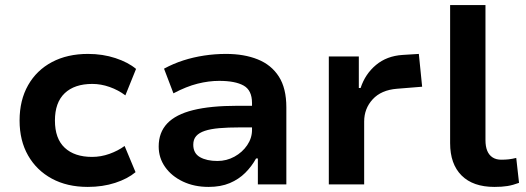

<svg xmlns="http://www.w3.org/2000/svg" viewBox="-20 -725 2069 755"><path d="M325 10Q244 10 184 -22.5Q124 -55 90.5 -113.5Q57 -172 57 -251Q57 -331 90.5 -390Q124 -449 184.5 -481Q245 -513 326 -513Q384 -513 434 -496.5Q484 -480 515 -454L473 -350Q445 -371 411 -383Q377 -395 343 -395Q273 -395 234.5 -358.5Q196 -322 196 -251Q196 -180 234.5 -144Q273 -108 342 -108Q377 -108 410.5 -120Q444 -132 470 -151L513 -48Q482 -22 433 -6Q384 10 325 10Z M800 10Q744 10 699.5 -11Q655 -32 629.5 -68Q604 -104 604 -149Q604 -204 637.5 -239.5Q671 -275 739.5 -292Q808 -309 913 -309H990V-224H922Q876 -224 842 -221Q808 -218 785.5 -210.5Q763 -203 751.5 -190Q740 -177 740 -156Q740 -122 766.5 -107Q793 -92 835 -92Q871 -92 902 -109Q933 -126 952 -154Q971 -182 971 -214V-320Q971 -370 938 -388.5Q905 -407 842 -407Q801 -407 757 -396Q713 -385 662 -358L625 -455Q662 -475 701 -487.5Q740 -500 782.5 -506.5Q825 -513 869 -513Q940 -513 993.5 -491.5Q1047 -470 1076.5 -424Q1106 -378 1106 -303V0H994V-102H987Q970 -71 944.5 -45.5Q919 -20 883.5 -5Q848 10 800 10Z M1273 0V-503H1391V-379H1398Q1416 -434 1458.5 -469.5Q1501 -505 1563 -509L1627 -513L1640 -384L1541 -376Q1479 -371 1445.5 -334.5Q1412 -298 1412 -247V0Z M1924 10Q1840 10 1795 -35Q1750 -80 1750 -162V-705H1889V-174Q1889 -149 1896 -132Q1903 -115 1917 -106Q1931 -97 1951 -97Q1967 -97 1980.5 -98.5Q1994 -100 2010 -104L2021 -6Q1997 3 1975.5 6.5Q1954 10 1924 10Z"/></svg>

Font: Nunito Sans 6pt
Style: Bold
Weight: 700
Version: Version 3.101;gftools[0.9.27]